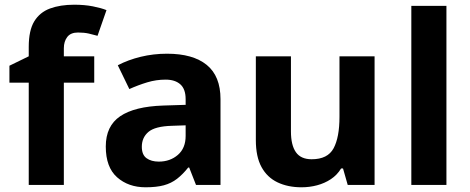

<svg xmlns="http://www.w3.org/2000/svg" viewBox="-20 -785 1993 815"><path d="M380 -434H251V0H102V-434H20V-506L102 -546V-586Q102 -656 125.5 -694.5Q149 -733 192.5 -749Q236 -765 295 -765Q339 -765 374.5 -758Q410 -751 432 -742L394 -633Q377 -638 357 -642.5Q337 -647 311 -647Q280 -647 265.5 -628Q251 -609 251 -580V-546H380Z M689 -557Q799 -557 857.5 -509.5Q916 -462 916 -364V0H812L783 -74H779Q756 -45 731.5 -26Q707 -7 675.5 1.5Q644 10 598 10Q525 10 477 -32.5Q429 -75 429 -163Q429 -250 490 -291.5Q551 -333 673 -337L768 -340V-364Q768 -407 745.5 -427Q723 -447 683 -447Q643 -447 605 -435.5Q567 -424 529 -407L480 -508Q524 -531 577.5 -544Q631 -557 689 -557ZM710 -251Q638 -249 610 -225Q582 -201 582 -162Q582 -128 602 -113.5Q622 -99 654 -99Q702 -99 735 -127.5Q768 -156 768 -208V-253Z M1570 -546V0H1456L1436 -70H1428Q1411 -42 1384.5 -24.5Q1358 -7 1326 1.5Q1294 10 1260 10Q1202 10 1158 -11Q1114 -32 1090 -76Q1066 -120 1066 -190V-546H1215V-227Q1215 -169 1236 -139Q1257 -109 1303 -109Q1371 -109 1396 -155.5Q1421 -202 1421 -289V-546Z M1875 0H1726V-760H1875Z"/></svg>

Font: Noto Sans Canadian Aboriginal
Style: Regular
Weight: 400
Designer: Monotype Design Team, Typotheque's Kevin King
Foundry: Monotype Imaging Inc.
Version: Version 2.002